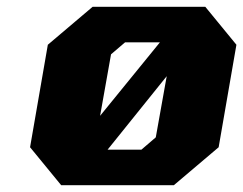

<svg xmlns="http://www.w3.org/2000/svg" viewBox="-20 -542 712 562"><path d="M159 0 68 -111 120 -411 251 -522H581L672 -411L620 -111L489 0ZM273 -203 448 -418H346L305 -383ZM295 -104H394L436 -140L468 -319Z"/></svg>

Font: Tomorrow
Style: Bold Italic
Weight: 700
Italic angle: -10°
Designer: Tony de Marco, Monica Rizzolli
Foundry: Just in Type
Version: Version 2.002